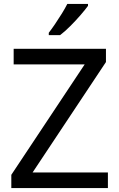

<svg xmlns="http://www.w3.org/2000/svg" viewBox="-20 -964 612 984"><path d="M533 0H38V-68L414 -634H50V-714H523V-646L147 -80H533ZM431 -944V-934Q418 -916 393.5 -887.5Q369 -859 340.5 -830.5Q312 -802 288 -784H230V-796Q244 -814 262 -840.5Q280 -867 297 -894.5Q314 -922 325 -944Z"/></svg>

Font: Apis
Style: Regular
Weight: 400
Designer: Monotype Design Team
Foundry: Monotype Imaging Inc.
Version: Version 2.000; build 0001